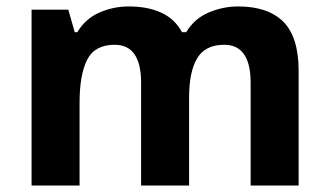

<svg xmlns="http://www.w3.org/2000/svg" viewBox="-20 -576 1022 596"><path d="M719 -556Q812 -556 859.5 -508.5Q907 -461 907 -356V0H758V-319Q758 -437 676 -437Q617 -437 592 -395Q567 -353 567 -274V0H418V-319Q418 -437 336 -437Q274 -437 250.5 -390.5Q227 -344 227 -257V0H78V-546H192L212 -476H220Q245 -518 288.5 -537Q332 -556 379 -556Q439 -556 481 -536.5Q523 -517 545 -476H558Q583 -518 627.5 -537Q672 -556 719 -556Z"/></svg>

Font: Noto Sans New Tai Lue
Style: Bold
Weight: 700
Version: Version 2.003